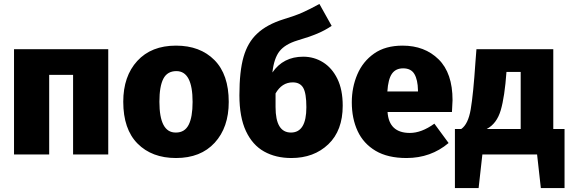

<svg xmlns="http://www.w3.org/2000/svg" viewBox="-20 -782 2878 972"><path d="M528 0H350V-403H229V0H51V-533H528Z M871 18Q749 18 676.5 -55Q604 -128 604 -267Q604 -396 675 -473.5Q746 -551 871 -551Q993 -551 1065.5 -478Q1138 -405 1138 -266Q1138 -137 1067 -59.5Q996 18 871 18ZM871 -111Q915 -111 935 -150Q955 -189 955 -266Q955 -422 873 -422Q827 -422 807 -383.5Q787 -345 787 -267Q787 -111 869 -111Z M1455 18Q1376 18 1317 -15Q1258 -48 1225 -118.5Q1192 -189 1192 -300Q1192 -421 1213 -494Q1234 -567 1281 -611Q1330 -658 1417 -685Q1474 -702 1512 -719Q1550 -736 1597 -762L1659 -651Q1625 -628 1585.5 -611.5Q1546 -595 1485 -577Q1423 -558 1395 -522.5Q1367 -487 1359 -415Q1414 -495 1515 -495Q1570 -495 1615.5 -466.5Q1661 -438 1688 -383Q1715 -328 1715 -247Q1715 -121 1642 -51.5Q1569 18 1455 18ZM1453 -111Q1531 -111 1531 -239Q1531 -310 1515 -337.5Q1499 -365 1462 -365Q1407 -365 1375 -309V-240Q1375 -111 1453 -111Z M2038 18Q1943 18 1881.5 -18.5Q1820 -55 1790.5 -118.5Q1761 -182 1761 -264Q1761 -340 1789 -405.5Q1817 -471 1874 -511Q1931 -551 2018 -551Q2130 -551 2200.5 -481.5Q2271 -412 2271 -275L2268 -215H1942Q1949 -109 2055 -109Q2114 -109 2179 -156L2251 -58Q2161 18 2038 18ZM2096 -319V-325Q2095 -378 2078 -407Q2061 -436 2021 -436Q1983 -436 1964 -408.5Q1945 -381 1941 -319Z M2838 170H2718L2699 0H2422L2403 170H2283V-129H2315Q2350 -153 2363 -228.5Q2376 -304 2387 -469L2392 -533H2781V-129H2838ZM2616 -129V-418H2544Q2535 -292 2515 -224Q2495 -156 2444 -129Z"/></svg>

Font: Trujillo ExtraBold
Style: Regular
Weight: 800
Designer: Fira Sans original fonts by bBox Type GmbH, Carrois Corporate GbR, & Edenspiekermann AG / Changes by Cristiano Sobral
Foundry: Fira Sans original fonts by bBox Type GmbH, Carrois Corporate GbR, & Edenspiekermann AG / Changes by Cristiano Sobral
Version: Version 4.301;July 28, 2020;FontCreator 13.0.0.2655 64-bit